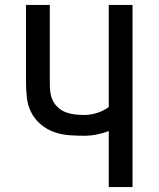

<svg xmlns="http://www.w3.org/2000/svg" viewBox="-20 -755 640 775"><path d="M419 0V-226Q395 -217 370 -212Q345 -207 319 -207Q288 -207 257 -209.5Q226 -212 197 -222.5Q168 -233 144 -253.5Q120 -274 106 -301.5Q92 -329 88.5 -360Q85 -391 85 -422V-735H181V-422Q181 -403 183 -384.5Q185 -366 193 -349.5Q201 -333 215 -320.5Q229 -308 246.5 -301.5Q264 -295 282.5 -293Q301 -291 319 -291Q346 -291 371.5 -299Q397 -307 419 -323V-735H515V0Z"/></svg>

Font: Iosevka Medium Extended
Style: Regular
Weight: 500
Width: 7
Monospace: yes
Designer: Belleve Invis
Foundry: Belleve Invis
Version: Version 32.5.0; ttfautohint (v1.8.4)